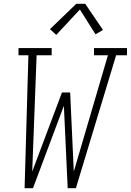

<svg xmlns="http://www.w3.org/2000/svg" viewBox="-20 -987 686 1007"><path d="M109 0 129 -697H77V-735H251V-697H172L149 -87L305 -502H348L367 -87L546 -697H473V-735H646V-697H589L378 0H335L315 -432L153 0ZM275 -804 242 -834 380 -967H427L520 -830L481 -807L399 -937Z"/></svg>

Font: Iosevka Slab XLtExObl
Style: Regular
Weight: 200
Width: 7
Italic angle: -9°
Monospace: yes
Designer: Belleve Invis
Foundry: Belleve Invis
Version: Version 11.1.1; ttfautohint (v1.8.3)